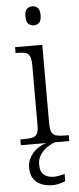

<svg xmlns="http://www.w3.org/2000/svg" viewBox="-64 -783 430 1048"><g transform="rotate(-5 151.0 -259.0)"><path d="M27 0V-32H47Q76 -32 93.5 -36Q111 -40 119 -55Q127 -70 127 -102V-431Q127 -464 119 -479.5Q111 -495 94.5 -499.5Q78 -504 52 -504H42V-536H191V-105Q191 -72 199 -56.5Q207 -41 224.5 -36.5Q242 -32 271 -32H292V0ZM155 -646Q137 -646 125 -657Q113 -668 113 -698Q113 -728 125 -739Q137 -750 155 -750Q172 -750 184 -739Q196 -728 196 -698Q196 -668 184 -657Q172 -646 155 -646ZM182 232Q125 232 93 205Q61 178 61 125Q61 95 76 69Q91 43 115.5 25Q140 7 167 0H214Q195 6 172.5 20.5Q150 35 133.5 58.5Q117 82 117 114Q117 155 138.5 171Q160 187 190 187Q204 187 218 184.5Q232 182 251 177V216Q241 221 229 224.5Q217 228 204.5 230Q192 232 182 232Z"/></g></svg>

Font: Noto Serif Armenian Light
Style: Regular
Weight: 300
Version: Version 2.007